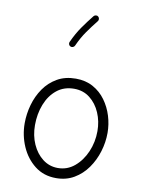

<svg xmlns="http://www.w3.org/2000/svg" viewBox="-96 -929 757 1014"><g transform="rotate(10 283.0 -421.5)"><path d="M289.1 -516.1Q341.8 -516.1 381.8 -493.9Q421.9 -471.7 448.7 -434.6Q475.6 -397.5 489.3 -352.8Q502.9 -308.1 502.9 -262.7Q502.9 -212.4 487.8 -162.6Q472.7 -112.8 443.6 -71.5Q414.6 -30.3 372.3 -5.4Q330.1 19.5 275.9 19.5Q209.5 19.5 161.9 -17.6Q114.3 -54.7 88.6 -113.5Q63 -172.4 63 -237.3Q63 -287.6 76.9 -336.9Q90.8 -386.2 118.9 -426.8Q147 -467.3 189.5 -491.7Q231.9 -516.1 289.1 -516.1ZM289.1 -461.9Q234.9 -461.9 196.5 -430.9Q158.2 -399.9 138.2 -348.6Q118.2 -297.4 118.2 -237.3Q118.2 -181.2 138.7 -135.3Q159.2 -89.4 194.8 -62Q230.5 -34.7 275.9 -34.7Q326.2 -34.7 365 -67.1Q403.8 -99.6 426.3 -151.6Q448.7 -203.6 448.7 -262.7Q448.7 -314.9 429.2 -360.4Q409.7 -405.8 374 -433.8Q338.4 -461.9 289.1 -461.9ZM347.2 -859.9Q352.5 -855.5 353.5 -848.1Q354.5 -840.8 350.1 -835.4Q322.8 -801.3 298.6 -766.8Q274.4 -732.4 253.9 -687Q251 -680.7 244.1 -678Q237.3 -675.3 231 -678.2Q224.6 -680.7 221.9 -687.7Q219.2 -694.8 222.2 -701.2Q244.1 -749.5 269.8 -786.1Q295.4 -822.8 322.8 -856.9Q327.1 -862.3 334.7 -863.3Q342.3 -864.3 347.2 -859.9Z"/></g></svg>

Font: Mikhak Light
Style: Regular
Weight: 300
Designer: Amin Abedi
Version: Version 3.3